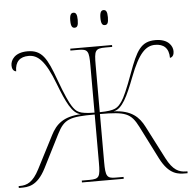

<svg xmlns="http://www.w3.org/2000/svg" viewBox="-59 -962 1020 1021"><g transform="rotate(-5 450.5 -451.5)"><path d="M531 -823C544 -823 551 -831 551 -863C551 -894 544 -903 531 -903C519 -903 511 -894 511 -863C511 -831 519 -823 531 -823ZM370 -823C383 -823 390 -831 390 -863C390 -894 383 -903 370 -903C358 -903 350 -894 350 -863C350 -831 358 -823 370 -823ZM0 0H10C48 0 98 0 145 -92L234 -268C272 -343 301 -354 436 -354V-98C436 -21 431 -10 378 -10H337V0H560V-10H518C471 -10 464 -21 464 -98V-354C600 -354 629 -343 667 -268L756 -92C803 0 853 0 891 0H901V-10H895C856 -10 824 -24 790 -90L700 -265C672 -320 632 -358 538 -362C584 -370 614 -435 652 -534C700 -660 739 -695 788 -695C834 -695 861 -671 861 -619C879 -622 883 -639 883 -653C883 -680 861 -720 792 -720C714 -720 689 -672 647 -557C616 -472 596 -428 583 -410C560 -378 548 -365 464 -364V-615C464 -693 468 -704 525 -704H560V-714H337V-704H379C431 -704 436 -693 436 -615V-364C353 -365 340 -377 318 -410C306 -428 285 -472 254 -557C212 -672 187 -720 109 -720C40 -720 18 -680 18 -653C18 -639 22 -622 40 -619C40 -671 67 -695 113 -695C162 -695 201 -660 249 -534C287 -435 317 -370 363 -362C269 -358 229 -320 201 -265L111 -90C77 -24 45 -10 6 -10H0Z"/></g></svg>

Font: Noto Serif Display Thin
Style: Regular
Weight: 100
Designer: Monotype Design Team
Foundry: Monotype Imaging Inc.
Version: Version 2.009